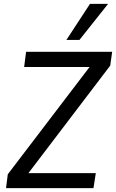

<svg xmlns="http://www.w3.org/2000/svg" viewBox="-20 -966 596 986"><path d="M11 0 20 -71 440 -622H104L114 -700H556L546 -629L126 -77H472L460 0ZM321 -761 442 -946H535L388 -761Z"/></svg>

Font: Host Grotesk
Style: Italic
Weight: 400
Italic angle: -8°
Designer: Doğukan Karapınar based on Poppins by Indian Type Foundry, Jonny Pinhorn
Foundry: Element Type
Version: Version 1.001; ttfautohint (v1.8.4.7-5d5b)